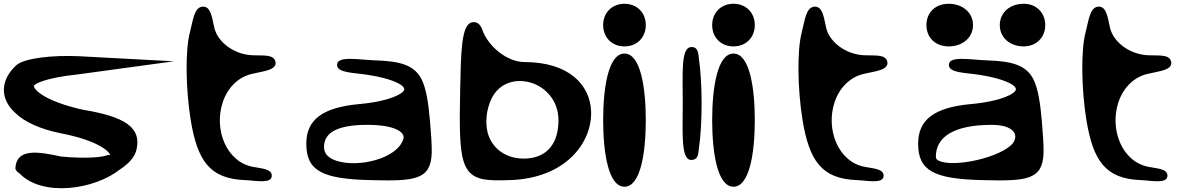

<svg xmlns="http://www.w3.org/2000/svg" viewBox="-26 -955 6349 1018"><path d="M60 -609C-27 -528 -25 -431 52 -359C102 -309 187 -270 298 -248C504 -208 561 -145 557 -131C556 -132 555 -132 548 -134C522 -122 439 -112 298 -125C179 -151 64 -170 56 -68C53 -54 66 -43 78 -35C199 90 474 52 612 -58C622 -64 631 -71 639 -78C668 -101 689 -128 697 -159C727 -280 634 -337 414 -373C208 -419 151 -482 154 -500C158 -512 221 -543 383 -560L896 -630L391 -657C255 -663 105 -648 60 -609Z M985 -319C1021 -103 1085 -7 1274 0C1330 2 1415 22 1415 -24C1415 -61 1355 -62 1317 -70C1174 -95 1107 -269 1155 -413C1181 -491 1239 -550 1318 -565C1364 -577 1447 -582 1434 -630C1423 -669 1364 -659 1312 -662C1218 -666 1131 -728 1111 -805C1099 -851 1095 -929 1043 -919C1004 -911 998 -852 981 -784C955 -687 959 -480 985 -319Z M1939 0C2171 6 2258 0 2263 -143C2264 -186 2260 -241 2254 -312C2245 -414 2234 -483 2210 -533C2171 -612 2092 -631 1962 -635C1877 -638 1761 -661 1761 -611C1761 -567 1853 -570 1925 -558C2048 -539 2105 -509 2115 -490C2117 -486 2118 -482 2117 -479C2112 -459 2044 -418 1877 -403C1685 -385 1598 -321 1598 -193C1598 -49 1683 -6 1939 0ZM1921 -293C2064 -293 2114 -257 2114 -227C2114 -222 2112 -217 2110 -211C2074 -115 1880 -66 1763 -101C1715 -115 1692 -140 1692 -176C1692 -247 1754 -293 1921 -293Z M2414 -485C2406 -92 2412 -2 2599 1C2622 1 2649 1 2677 0C2971 -9 3115 -197 3108 -367C3102 -503 2993 -626 2754 -626C2666 -626 2561 -706 2529 -803C2524 -814 2511 -845 2473 -836C2420 -819 2418 -675 2414 -485ZM2580 -432C2624 -520 2711 -539 2788 -517C2865 -494 2935 -423 2935 -318C2935 -197 2878 -131 2789 -117C2674 -100 2583 -159 2559 -254C2547 -307 2551 -369 2580 -432Z M3285 35C3371 35 3398 -148 3398 -318C3398 -488 3371 -671 3285 -671C3199 -671 3172 -488 3172 -318C3172 -148 3199 35 3285 35ZM3285 -709C3351 -709 3398 -756 3398 -822C3398 -888 3351 -935 3285 -935C3219 -935 3172 -888 3172 -822C3172 -756 3219 -709 3285 -709Z M3594 -406C3594 -253 3583 -106 3639 -107C3679 -107 3676 -146 3679 -163C3699 -297 3699 -515 3679 -649C3676 -663 3680 -711 3634 -705C3584 -696 3594 -563 3594 -406Z M3863 35C3949 35 3976 -148 3976 -318C3976 -488 3949 -671 3863 -671C3777 -671 3750 -488 3750 -318C3750 -148 3777 35 3863 35ZM3863 -709C3929 -709 3976 -756 3976 -822C3976 -888 3929 -935 3863 -935C3797 -935 3750 -888 3750 -822C3750 -756 3797 -709 3863 -709Z M4229 -319C4265 -103 4329 -7 4518 0C4574 2 4659 22 4659 -24C4659 -61 4599 -62 4561 -70C4418 -95 4351 -269 4399 -413C4425 -491 4483 -550 4562 -565C4608 -577 4691 -582 4678 -630C4667 -669 4608 -659 4556 -662C4462 -666 4375 -728 4355 -805C4343 -851 4339 -929 4287 -919C4248 -911 4242 -852 4225 -784C4199 -687 4203 -480 4229 -319Z M5183 0C5416 6 5502 0 5507 -143C5508 -186 5504 -241 5498 -312C5489 -414 5478 -483 5454 -533C5415 -612 5335 -631 5205 -635C5120 -638 5005 -661 5005 -611C5005 -567 5096 -570 5168 -558C5290 -539 5348 -509 5358 -490C5360 -486 5361 -482 5360 -479C5355 -459 5287 -418 5120 -403C4928 -385 4842 -321 4842 -193C4842 -49 4927 -6 5183 0ZM5233 -293C5322 -293 5357 -261 5357 -231C5357 -225 5356 -218 5353 -211C5325 -136 5068 -67 4963 -98C4941 -105 4936 -114 4936 -124C4936 -228 5029 -293 5233 -293ZM5402 -709C5468 -709 5516 -756 5516 -822C5516 -888 5468 -935 5402 -935C5328 -935 5275 -888 5275 -822C5275 -756 5328 -709 5402 -709ZM5004 -709C5078 -709 5133 -756 5133 -822C5133 -888 5078 -935 5004 -935C4933 -935 4886 -888 4886 -822C4886 -756 4933 -709 5004 -709Z M5734 -319C5770 -103 5834 -7 6023 0C6079 2 6164 22 6164 -24C6164 -61 6104 -62 6066 -70C5923 -95 5856 -269 5904 -413C5930 -491 5988 -550 6067 -565C6113 -577 6196 -582 6183 -630C6172 -669 6113 -659 6061 -662C5967 -666 5880 -728 5860 -805C5848 -851 5844 -929 5792 -919C5753 -911 5747 -852 5730 -784C5704 -687 5708 -480 5734 -319Z"/></svg>

Font: Venom Sans
Style: Bd
Weight: 700
Version: Version 1.001